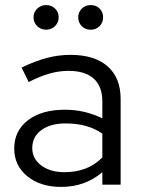

<svg xmlns="http://www.w3.org/2000/svg" viewBox="-20 -727 556 756"><path d="M221 9Q139 9 87.5 -33Q36 -75 36 -142Q36 -212 90 -253.5Q144 -295 236 -295Q276 -295 313.5 -286Q351 -277 383 -261V-327Q383 -387 349 -417.5Q315 -448 250 -448Q213 -448 175.5 -437.5Q138 -427 93 -404L65 -461Q119 -487 165 -499Q211 -511 257 -511Q352 -511 403.5 -466Q455 -421 455 -337V0H383V-49Q349 -20 308.5 -5.5Q268 9 221 9ZM107 -144Q107 -102 142.5 -75.5Q178 -49 234 -49Q279 -49 316 -63Q353 -77 383 -107V-201Q352 -222 316.5 -231.5Q281 -241 238 -241Q178 -241 142.5 -214.5Q107 -188 107 -144ZM162 -610Q141 -610 126.5 -624Q112 -638 112 -659Q112 -679 126.5 -693Q141 -707 162 -707Q183 -707 197 -693Q211 -679 211 -659Q211 -638 196.5 -624Q182 -610 162 -610ZM337 -610Q316 -610 302 -624Q288 -638 288 -659Q288 -679 302 -693Q316 -707 337 -707Q359 -707 372.5 -693Q386 -679 386 -659Q386 -638 372 -624Q358 -610 337 -610Z"/></svg>

Font: Red Hat Display
Style: Regular
Weight: 400
Designer: Pentagram / MCKL
Foundry: Pentagram / MCKL
Version: Version 1.003; Red Hat Display